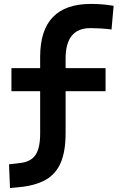

<svg xmlns="http://www.w3.org/2000/svg" viewBox="-20 -723 626 976"><path d="M30.8 232.9 25.9 112.3 86.9 105Q137.7 98.6 160.9 64Q184.1 29.3 184.1 -43V-259.3H38.1V-376.5H184.1V-434.6Q184.1 -703.1 442.4 -703.1Q502.4 -703.1 557.6 -693.4L546.9 -573.2Q514.2 -577.1 488.8 -578.6Q463.4 -580.1 439.5 -580.1Q313.5 -580.1 313.5 -425.3V-376.5H516.6V-259.3H313.5V-45.9Q313.5 46.4 288.8 104Q264.2 161.6 211.9 191.2Q159.7 220.7 77.1 228.5Z"/></svg>

Font: Caskaydia Cove
Style: Bold
Weight: 700
Monospace: yes
Designer: Aaron Bell
Foundry: Saja Typeworks
Version: Version 4.300; ttfautohint (v1.8.3)